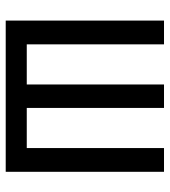

<svg xmlns="http://www.w3.org/2000/svg" viewBox="18 -598 580 655"><g transform="rotate(90 307.5 -270.0)"><path d="M565.6 -540V0H49.7V-540H130.8V-71.8H267.7V-540H347.7V-71.8H484.6V-540Z"/></g></svg>

Font: FiraCode Nerd Font Mono
Style: Regular
Weight: 400
Monospace: yes
Designer: Carrois Corporate, Edenspiekermann AG, Nikita Prokopov
Foundry: Carrois Corporate, Edenspiekermann AG, Nikita Prokopov
Version: Version 6.002;Nerd Fonts 3.4.0